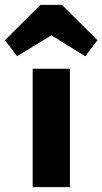

<svg xmlns="http://www.w3.org/2000/svg" viewBox="-80 -768 420 788"><path d="M54 0V-486H207V0ZM-10 -537 -60 -603 86 -748H174L320 -603L270 -537L72.5 -659L188.5 -658.5Z"/></svg>

Font: Marine Company Thin
Style: Regular
Weight: 100
Designer: Rodrigo Fuenzalida
Foundry: fragTYPE
Version: Version 1.000